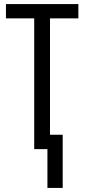

<svg xmlns="http://www.w3.org/2000/svg" viewBox="-20 -734 416 945"><path d="M213.4 190.9V0H148.4V-643.6H9.3V-713.9H365.7V-643.6H226.1V-70.8H288.6V190.9Z"/></svg>

Font: Open Sans Condensed
Style: Regular
Weight: 400
Width: 3
Designer: Monotype Design Team
Foundry: Monotype Imaging Inc.
Version: Version 3.000